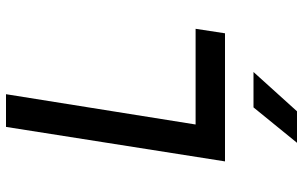

<svg xmlns="http://www.w3.org/2000/svg" viewBox="-205 -565 1010 640"><g transform="rotate(-90 300.0 -245.0)"><path d="M82 0H509L524 -98H205L306 -730H197ZM144 240H249L380 95H262Z"/></g></svg>

Font: JetBrains Mono SemiBold
Style: Italic
Weight: 472
Italic angle: -9°
Monospace: yes
Designer: Philipp Nurullin, Konstantin Bulenkov
Foundry: JetBrains
Version: Version 2.305